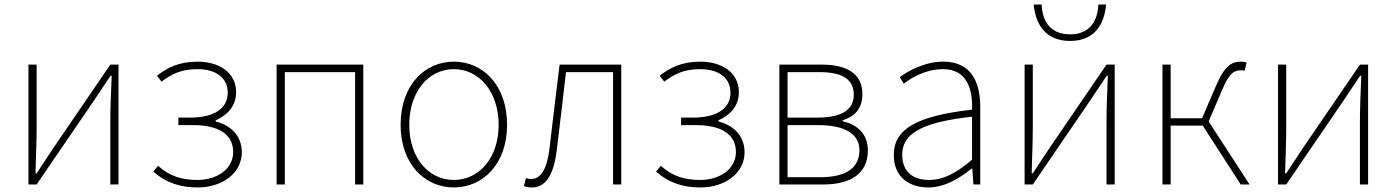

<svg xmlns="http://www.w3.org/2000/svg" viewBox="-20 -811 6139 844"><path d="M105 0H141L389 -363C411 -396 444 -445 466 -478H471C468 -407 465 -336 465 -277V0H501V-527H465L217 -164C195 -131 163 -82 141 -49H136C138 -120 141 -191 141 -249V-527H105Z M849 13C958 13 1043 -51 1043 -141C1043 -220 988 -262 928 -277V-282C982 -306 1018 -347 1018 -405C1018 -494 941 -540 848 -540C767 -540 714 -513 670 -478L690 -452C734 -485 775 -507 848 -507C923 -507 981 -474 981 -403C981 -337 926 -294 814 -294H764V-261H829C940 -261 1005 -221 1005 -143C1005 -67 933 -20 848 -20C782 -20 727 -35 675 -82L654 -57C711 -6 775 13 849 13Z M1196 0H1232V-494H1541V0H1577V-527H1196Z M1975 13C2101 13 2209 -88 2209 -262C2209 -439 2101 -540 1975 -540C1849 -540 1741 -439 1741 -262C1741 -88 1849 13 1975 13ZM1975 -20C1863 -20 1779 -118 1779 -262C1779 -407 1863 -507 1975 -507C2087 -507 2172 -407 2172 -262C2172 -118 2087 -20 1975 -20Z M2319 13C2377 13 2415 -40 2428 -156C2442 -270 2455 -381 2468 -494H2675V0H2711V-527H2440C2425 -405 2410 -284 2396 -162C2385 -68 2358 -24 2314 -24C2305 -24 2299 -26 2292 -28L2283 7C2294 11 2303 13 2319 13Z M3059 13C3168 13 3253 -51 3253 -141C3253 -220 3198 -262 3138 -277V-282C3192 -306 3228 -347 3228 -405C3228 -494 3151 -540 3058 -540C2977 -540 2924 -513 2880 -478L2900 -452C2944 -485 2985 -507 3058 -507C3133 -507 3191 -474 3191 -403C3191 -337 3136 -294 3024 -294H2974V-261H3039C3150 -261 3215 -221 3215 -143C3215 -67 3143 -20 3058 -20C2992 -20 2937 -35 2885 -82L2864 -57C2921 -6 2985 13 3059 13Z M3406 0H3597C3720 0 3795 -48 3795 -150C3795 -229 3739 -266 3684 -278V-282C3732 -297 3771 -329 3771 -397C3771 -486 3705 -527 3591 -527H3406ZM3442 -294V-494H3582C3688 -494 3733 -459 3733 -395C3733 -333 3688 -294 3572 -294ZM3442 -32V-261H3577C3694 -261 3758 -222 3758 -151C3758 -73 3699 -32 3586 -32Z M4061 13C4131 13 4197 -26 4251 -70H4254L4259 0H4289V-341C4289 -448 4251 -540 4127 -540C4041 -540 3968 -496 3935 -472L3953 -443C3987 -470 4050 -507 4125 -507C4234 -507 4256 -414 4253 -329C4016 -302 3909 -247 3909 -130C3909 -30 3979 13 4061 13ZM4064 -20C4000 -20 3946 -50 3946 -131C3946 -220 4024 -273 4253 -298V-109C4184 -50 4127 -20 4064 -20Z M4484 0H4520L4768 -363C4790 -396 4823 -445 4845 -478H4850C4847 -407 4844 -336 4844 -277V0H4880V-527H4844L4596 -164C4574 -131 4542 -82 4520 -49H4515C4517 -120 4520 -191 4520 -249V-527H4484ZM4684 -631C4805 -631 4837 -724 4842 -791H4808C4806 -727 4776 -660 4684 -660C4590 -660 4561 -727 4559 -791H4524C4530 -724 4562 -631 4684 -631Z M5090 0H5126V-259H5267L5434 0H5473L5293 -277L5352 -415C5384 -492 5406 -502 5435 -502C5443 -502 5445 -502 5451 -500L5460 -536C5456 -538 5446 -540 5437 -540C5395 -540 5363 -525 5322 -426L5264 -291H5126V-527H5090Z M5598 0H5634L5882 -363C5904 -396 5937 -445 5959 -478H5964C5961 -407 5958 -336 5958 -277V0H5994V-527H5958L5710 -164C5688 -131 5656 -82 5634 -49H5629C5631 -120 5634 -191 5634 -249V-527H5598Z"/></svg>

Font: Source Han Sans JP VF
Style: Regular
Weight: 250
Designer: Ryoko NISHIZUKA 西塚涼子 (kana, bopomofo & ideographs); Paul D. Hunt (Latin, Greek & Cyrillic); Sandoll Communications 산돌커뮤니
Foundry: Adobe
Version: Version 2.004;hotconv 1.0.118;makeotfexe 2.5.65603